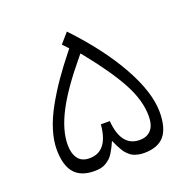

<svg xmlns="http://www.w3.org/2000/svg" viewBox="-110 -709 816 819"><g transform="rotate(-20 297.5 -300.0)"><path d="M287.6 -478.5Q198.7 -372.1 156.5 -291Q114.3 -210 114.3 -143.6Q114.3 -105.5 130.9 -82Q147.5 -58.6 183.1 -58.6Q267.6 -58.6 277.3 -178.2H317.9Q327.6 -58.6 411.1 -58.6Q435.1 -58.6 451.2 -69.3Q467.3 -80.1 474.4 -98.4Q481.4 -116.7 481.4 -142.6Q481.4 -212.4 439.2 -291.5Q397 -370.6 310.1 -478.5L298.8 -492.2ZM184.6 0Q122.6 0 93 -35.2Q63.5 -70.3 63.5 -141.6Q63.5 -182.1 77.9 -228.5Q92.3 -274.9 119.4 -323.7Q146.5 -372.6 179 -419.4Q211.4 -466.3 253.4 -518.6L261.7 -528.8L252.9 -538.1L237.3 -554.7L276.4 -599.6Q396.5 -473.1 463.9 -352.5Q531.2 -231.9 531.2 -141.6Q531.2 -69.8 502 -34.9Q472.7 0 409.7 0Q395.5 0 383.5 -2.7Q371.6 -5.4 362.8 -9Q354 -12.7 345.5 -20.3Q336.9 -27.8 331.5 -34.2Q326.2 -40.5 319.3 -52.5Q312.5 -64.5 308.6 -72.5Q304.7 -80.6 297.9 -95.7Q290 -78.6 285.2 -68.8Q280.3 -59.1 272.5 -46.4Q264.6 -33.7 256.8 -26.6Q249 -19.5 238.3 -12.7Q227.5 -5.9 214.4 -2.9Q201.2 0 184.6 0Z"/></g></svg>

Font: Shabnam Thin FD
Style: Thin-FD
Weight: 100
Foundry: DejaVu fonts team - Redesigned by Saber Rastikerdar - Based on Vazir font
Version: Version 5.0.0